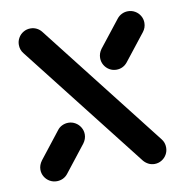

<svg xmlns="http://www.w3.org/2000/svg" viewBox="-65 -581 617 642"><g transform="rotate(-10 244.0 -259.5)"><path d="M148.9 -185.9Q161.9 -185.9 172.8 -179.4Q183.7 -173 190.2 -162Q196.7 -151.1 196.7 -138.1Q196.7 -122.6 186.3 -108.5L115.2 -17.8Q108.5 -9.3 98.7 -4.6Q88.9 0 77.8 0Q64.8 0 53.9 -6.3Q43 -12.6 36.5 -23.5Q30 -34.4 30 -47.4Q30 -63 40.7 -77.4L111.5 -167.8Q117.8 -176.3 127.8 -181.1Q137.8 -185.9 148.9 -185.9ZM31.5 -471.1Q31.5 -483.7 37.8 -494.6Q44.1 -505.6 55 -512Q65.9 -518.5 78.9 -518.5Q90.4 -518.5 100 -513.7Q109.6 -508.9 116.3 -500.4L446.7 -77.4Q457 -64.8 457 -47.8Q457 -34.8 450.7 -23.9Q444.4 -13 433.5 -6.5Q422.6 0 409.6 0Q398.5 0 388.9 -5Q379.3 -10 372.6 -18.1L41.9 -441.1Q31.5 -453.7 31.5 -471.1ZM410 -518.5Q423 -518.5 433.9 -512.2Q444.8 -505.9 451.3 -495Q457.8 -484.1 457.8 -471.1Q457.8 -454.4 447.4 -441.1L376.3 -350.7Q369.6 -342.2 360 -337.4Q350.4 -332.6 338.9 -332.6Q325.9 -332.6 315 -339.1Q304.1 -345.6 297.8 -356.5Q291.5 -367.4 291.5 -380.4Q291.5 -396.3 301.5 -410L372.6 -500.4Q379.3 -508.9 389.1 -513.7Q398.9 -518.5 410 -518.5Z"/></g></svg>

Font: 26F Galaxy Hebrew Extra Bold
Style: Regular
Weight: 800
Designer: C₂₉H₂₅N₃O₅
Version: Version 1.000